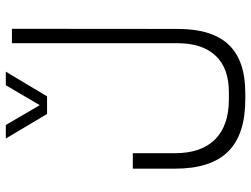

<svg xmlns="http://www.w3.org/2000/svg" viewBox="-126 -558 902 691"><g transform="rotate(-90 325.5 -213.0)"><path d="M260.3 -495.1 171.9 -643.6H220.7L287.6 -528.8L292 -521.5L296.4 -528.8L363.8 -643.6H412.6L323.7 -495.1ZM119.1 -35.2Q119.1 59.6 168.7 109.4Q218.3 159.2 313 159.2H338.9Q425.3 159.2 470.2 111.3Q515.1 63.5 515.1 -27.3V-621.6H566.9L566.4 -25.4Q566.4 99.1 509.5 158.7Q452.6 218.3 335.4 218.3H313Q186 218.3 124.8 156.2Q63.5 94.2 63.5 -34.7V-186.5H119.1Z"/></g></svg>

Font: Shabnam Thin FD
Style: Thin-FD
Weight: 100
Foundry: DejaVu fonts team - Redesigned by Saber Rastikerdar - Based on Vazir font
Version: Version 5.0.0